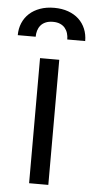

<svg xmlns="http://www.w3.org/2000/svg" viewBox="-83 -801 403 834"><g transform="rotate(5 119.0 -384.0)"><path d="M76.7 -545.5H160.5V0H76.7ZM-28.4 -636.4Q-28.4 -665.1 -18.1 -689.5Q-7.8 -713.8 11.4 -731.4Q30.5 -748.9 57.9 -758.7Q85.2 -768.5 119.3 -768.5Q153.4 -768.5 180.6 -758.7Q207.7 -748.9 226.6 -731.4Q245.4 -713.8 255.5 -689.5Q265.6 -665.1 265.6 -636.4H187.5Q187.5 -650.9 183.6 -663.7Q179.7 -676.5 171.5 -686.3Q163.4 -696 150.4 -701.7Q137.4 -707.4 119.3 -707.4Q100.1 -707.4 86.8 -701.5Q73.5 -695.7 65.3 -685.7Q57.2 -675.8 53.4 -663Q49.7 -650.2 49.7 -636.4Z"/></g></svg>

Font: Fast_Sans-Dotted
Style: Regular
Weight: 400
Version: Version 3.018